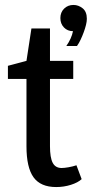

<svg xmlns="http://www.w3.org/2000/svg" viewBox="-20 -746 371 776"><path d="M12 -480 87 -500 107 -631H182V-500H276V-427H182V-155Q182 -109 193 -88Q204 -67 229 -67Q240 -67 257 -70Q274 -73 289 -78L310 -22Q295 -8 266.5 1Q238 10 207 10Q144 10 115.5 -29.5Q87 -69 87 -155V-427H12ZM248 -560Q269 -590 275 -620Q253 -620 238.5 -635Q224 -650 224 -673Q224 -696 239 -711Q254 -726 277 -726Q297 -726 314 -712.5Q331 -699 331 -670Q331 -659 327.5 -645Q324 -631 318.5 -616Q313 -601 306 -586Q299 -571 291 -560Z"/></svg>

Font: Hermeneus One
Style: Regular
Weight: 400
Designer: Rodrigo Fuenzalida, Pablo Impallari
Foundry: Pablo Impallari, Rodrigo Fuenzalida
Version: Version 1.002; ttfautohint (v0.93) -l 8 -r 50 -G 200 -x 14 -